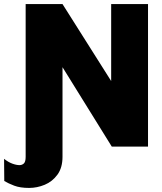

<svg xmlns="http://www.w3.org/2000/svg" viewBox="-77 -720 796 943"><path d="M19 91Q31 91 40 83Q49 75 49 50V-700H230L469 -322V-700H650V0H472L230 -390V50Q230 104 205 138Q180 172 142.5 187.5Q105 203 66 203Q22 203 -7 192Q-36 181 -56 169L-57 60Q-37 76 -17 83.5Q3 91 19 91Z"/></svg>

Font: Panamera Black
Style: Regular
Weight: 900
Designer: Bastien Sozeau
Foundry: NBR — Bastien Sozeau
Version: Version 3.002; ttfautohint (v1.8.4.7-5d5b);gftools[0.9.33]